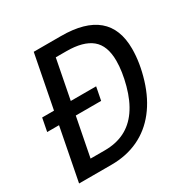

<svg xmlns="http://www.w3.org/2000/svg" viewBox="-152 -792 904 925"><g transform="rotate(-30 300.0 -329.5)"><path d="M208.5 0H27.8L84.5 -291.5H18.6L32.7 -364.3H98.6L155.8 -658.7H307.6Q573.7 -658.7 573.7 -434.6Q573.7 -357.4 547.4 -271Q521 -184.6 473.1 -123.8Q425.3 -63 358.4 -31.5Q291.5 0 208.5 0ZM318.8 -291.5H177.7L135.7 -76.2H214.8Q277.3 -76.2 325 -99.9Q372.6 -123.5 406.2 -171.4Q439.9 -219.2 459.5 -291.5Q479 -363.8 479 -422.4Q479 -506.8 432.9 -544.7Q386.7 -582.5 293.5 -582.5H234.4L191.9 -364.3H333Z"/></g></svg>

Font: Cousine
Style: Italic
Weight: 400
Italic angle: -12°
Monospace: yes
Designer: Steve Matteson
Foundry: Monotype Imaging Inc.
Version: Version 1.21